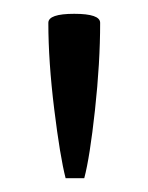

<svg xmlns="http://www.w3.org/2000/svg" viewBox="-20 -732 215 278"><path d="M102 -474H75Q67 -505 58.5 -574Q50 -643 50 -699Q50 -712 87.5 -712Q125 -712 125 -699Q125 -641 117.5 -572.5Q110 -504 102 -474Z"/></svg>

Font: Mate
Style: Regular
Weight: 400
Designer: Eduardo Rodriguez Tunni
Foundry: Eduardo Rodriguez Tunni
Version: Version 1.002